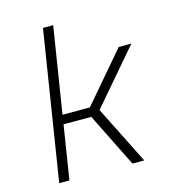

<svg xmlns="http://www.w3.org/2000/svg" viewBox="-109 -820 817 909"><g transform="rotate(-15 300.0 -365.0)"><path d="M119 0H69L185 -730H235L168 -309H302L508 -550H570L343 -285L486 0H428L297 -264H161Z"/></g></svg>

Font: JetBrains Mono Extra Light
Style: Italic
Weight: 200
Italic angle: -9°
Monospace: yes
Designer: Philipp Nurullin, Konstantin Bulenkov
Foundry: JetBrains
Version: 2.002